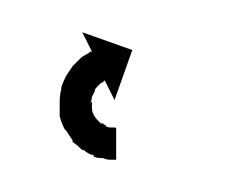

<svg xmlns="http://www.w3.org/2000/svg" viewBox="-20 -329 144 119"><path d="M51 -230Q51 -230 51 -230Q51 -230 51 -230Q51 -230 51 -230Q51 -230 51 -230Q50 -230 48 -230Q48 -230 48 -230Q48 -230 48 -230Q48 -230 48 -230Q48 -230 48 -230Q46 -230 44 -231Q44 -231 43.5 -231Q43 -231 43 -231Q43 -231 43 -231Q43 -231 43 -231Q40 -231 38 -232Q38 -232 38 -232.5Q38 -233 38 -233Q37 -233 37 -233Q37 -233 37 -233Q34 -234 32 -236Q32 -236 31.5 -236Q31 -236 31 -236Q31 -236 31 -236Q31 -236 31 -236Q28 -239 25 -241Q25 -241 25 -241.5Q25 -242 25 -242Q25 -242 25 -242Q25 -242 25 -242Q23 -245 21 -248Q21 -248 20.5 -248.5Q20 -249 20 -249Q20 -249 20 -249Q20 -249 20 -249Q18 -253 17 -257Q17 -257 17 -257Q17 -257 17 -257Q17 -257 17 -257.5Q17 -258 17 -258Q17 -262 17 -266Q17 -266 17 -266Q17 -266 17 -266Q17 -266 17 -266Q17 -266 17 -266Q17 -270 18 -274Q18 -274 18 -274Q18 -274 18 -275Q18 -275 18 -275Q18 -275 18 -275Q19 -278 21 -282Q21 -282 21 -282Q21 -282 21 -282Q21 -282 21 -282Q21 -282 21 -282Q23 -285 25 -288Q25 -288 25 -288Q25 -288 25 -288Q25 -288 25 -288Q25 -288 25 -288Q27 -290 29 -292Q29 -292 29 -292Q29 -292 29 -292Q29 -292 29.5 -292.5Q30 -293 30 -293Q31 -294 33 -295Q33 -295 33 -295Q33 -295 33 -295Q33 -295 33 -295Q33 -295 33 -295Q35 -296 36 -297Q36 -297 36 -297Q36 -297 36 -297Q36 -297 36 -297Q36 -297 36 -297Q36 -297 37 -297L31 -309L62 -298L51 -267L45 -279Q45 -279 45 -279Q45 -279 45 -279Q45 -279 45 -279Q45 -279 45 -279Q45 -279 45 -279Q44 -279 44 -278Q44 -278 44 -278Q44 -278 44 -278Q44 -278 44 -278Q44 -278 44 -278Q43 -278 42 -277Q42 -277 42 -277Q42 -277 42 -277Q42 -277 42 -277Q42 -277 42 -277Q41 -276 40 -275Q40 -275 40 -275Q40 -275 40 -275Q40 -275 40 -275Q40 -275 40 -275Q39 -274 38 -272Q38 -272 38 -272Q38 -272 38 -272Q38 -273 38.5 -273Q39 -273 39 -273Q38 -271 37 -269Q37 -269 37 -269Q37 -269 37 -269Q37 -269 37 -269.5Q37 -270 37 -270Q37 -267 36 -265Q36 -265 36 -265Q36 -265 36 -265Q37 -266 37 -266Q37 -266 37 -266Q37 -264 37 -261Q37 -261 37 -261Q37 -261 37 -262Q37 -262 37 -262Q37 -262 37 -262Q37 -260 38 -258Q38 -258 38 -258Q38 -258 38 -258Q38 -258 38 -258Q38 -258 38 -258Q39 -256 41 -254Q41 -254 40.5 -254.5Q40 -255 40 -255Q40 -255 40 -255Q40 -255 40 -255Q42 -253 43 -252Q43 -252 43 -252Q43 -252 43 -252Q43 -252 43 -252.5Q43 -253 43 -253Q44 -252 46 -251Q46 -251 46 -251Q46 -251 46 -251Q46 -251 45.5 -251Q45 -251 45 -251Q47 -250 48 -250Q48 -250 48 -250Q48 -250 48 -250Q48 -250 48 -250Q48 -250 48 -250Q49 -250 50 -250Q50 -250 50 -250Q50 -250 50 -250Q50 -250 50 -250Q50 -250 50 -250Q51 -250 52 -250Q52 -250 52 -250Q52 -250 52 -250Q51 -250 51 -250Q51 -250 51 -250Q52 -250 52 -249V-230Q52 -230 51 -230Z"/></svg>

Font: FRB American Cursive Just Arrows
Style: Italic
Weight: 400
Italic angle: -25°
Version: Version 2.0;Modular Font Editor K font №1